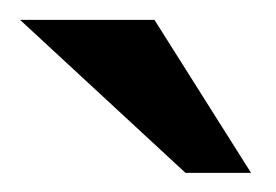

<svg xmlns="http://www.w3.org/2000/svg" viewBox="-20 -740 282 196"><path d="M169.4 -563.5 0.5 -719.7H137.7L236.3 -563.5Z"/></svg>

Font: Pontano Sans SemiBold
Style: Regular
Weight: 600
Designer: Vernon Adams
Foundry: Vernon Adams
Version: Version 2.001